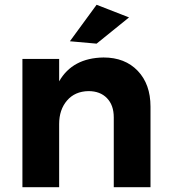

<svg xmlns="http://www.w3.org/2000/svg" viewBox="-20 -785 710 805"><path d="M611 -338V0H457V-293Q457 -344 428.5 -373.5Q400 -403 351 -403Q294 -402 261 -363.5Q228 -325 228 -265V0H74V-538H228V-444Q284 -542 414 -544Q504 -544 557.5 -488Q611 -432 611 -338ZM385 -765 521 -712 385 -602 273 -612Z"/></svg>

Font: Montserrat arm2 SemiBold
Style: Regular
Weight: 600
Designer: Julieta Ulanovsky
Foundry: Julieta Ulanovsky
Version: Version 6.000